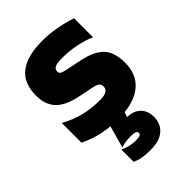

<svg xmlns="http://www.w3.org/2000/svg" viewBox="-244 -686 1054 1054"><g transform="rotate(-45 282.5 -159.5)"><path d="M331 15 321 44Q372 45 399.5 73Q427 101 427 147Q427 200 391 231.5Q355 263 285 263Q252 263 226 259Q200 255 173 243V148Q219 169 265 169Q288 169 297 164.5Q306 160 306 151Q306 141 295.5 136.5Q285 132 259 132Q218 132 185 143L221 15Q173 10 131.5 -1Q90 -12 45 -34V-187Q102 -155 160 -141Q218 -127 284 -127Q349 -127 349 -166Q349 -182 340 -190Q331 -198 311 -203L214 -223Q129 -240 90 -281Q51 -322 51 -393Q51 -489 110.5 -535.5Q170 -582 291 -582Q341 -582 395.5 -572Q450 -562 499 -546V-398Q461 -416 406.5 -427Q352 -438 300 -438Q259 -438 243 -430Q227 -422 227 -405Q227 -392 235 -386.5Q243 -381 262 -377L359 -357Q447 -339 486 -298Q525 -257 525 -176Q525 -90 473.5 -42Q422 6 331 15Z"/></g></svg>

Font: Biryani Heavy
Style: Regular
Weight: 900
Designer: Dan Reynolds and Mathieu Réguer
Foundry: Dan Reynolds and Mathieu Réguer
Version: Version 1.003; ttfautohint (v1.1) -l 5 -r 5 -G 72 -x 0 -D la